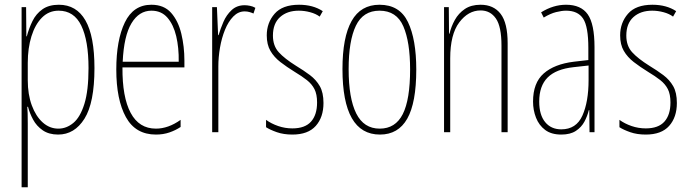

<svg xmlns="http://www.w3.org/2000/svg" viewBox="-20 -557 2906 809"><path d="M228 -537Q302 -537 340 -471Q378 -405 378 -270Q378 -124 336 -57Q294 10 225 10Q186 10 160 -8Q134 -26 119.5 -53Q105 -80 98 -107H95Q96 -98 96.5 -79.5Q97 -61 97 -37V232H71V-527H90L91 -404H93Q102 -438 117 -468.5Q132 -499 159 -518Q186 -537 228 -537ZM227 -512Q186 -512 157 -483Q128 -454 112.5 -404Q97 -354 97 -292V-219Q97 -159 114 -113Q131 -67 160 -41Q189 -15 226 -15Q260 -15 289 -39Q318 -63 335.5 -119Q353 -175 353 -270Q353 -386 322.5 -449Q292 -512 227 -512Z M618 -537Q671 -537 701 -503Q731 -469 744 -415Q757 -361 757 -301V-273H496Q495 -148 530.5 -81.5Q566 -15 637 -15Q689 -15 741 -52V-22Q720 -8 694 1Q668 10 637 10Q551 10 510.5 -63.5Q470 -137 470 -264Q470 -388 506 -462.5Q542 -537 618 -537ZM618 -512Q566 -512 534 -459Q502 -406 497 -297H733Q734 -356 722.5 -404.5Q711 -453 685.5 -482.5Q660 -512 618 -512Z M1011 -535Q1021 -535 1033.5 -532.5Q1046 -530 1056 -524L1048 -500Q1042 -503 1032 -506Q1022 -509 1011 -509Q984 -509 963 -487.5Q942 -466 928 -431.5Q914 -397 907 -356.5Q900 -316 900 -277V0H874V-527H894L899 -409H901Q909 -436 921.5 -465Q934 -494 956 -514.5Q978 -535 1011 -535Z M1343 -123Q1343 -63 1310.5 -26.5Q1278 10 1212 10Q1175 10 1146.5 0Q1118 -10 1101 -21V-52Q1123 -36 1152 -26Q1181 -16 1212 -16Q1265 -16 1290.5 -44.5Q1316 -73 1316 -125Q1316 -160 1305 -181.5Q1294 -203 1273 -219.5Q1252 -236 1222 -254Q1188 -275 1161.5 -295.5Q1135 -316 1119.5 -342.5Q1104 -369 1104 -408Q1104 -461 1137 -499Q1170 -537 1240 -537Q1299 -537 1340 -510L1327 -487Q1311 -499 1287 -505.5Q1263 -512 1239 -512Q1190 -512 1160 -485Q1130 -458 1130 -407Q1130 -364 1154.5 -337Q1179 -310 1227 -280Q1260 -260 1286 -240.5Q1312 -221 1327.5 -194Q1343 -167 1343 -123Z M1734 -264Q1734 -124 1696 -57Q1658 10 1581 10Q1423 10 1423 -266Q1423 -400 1461.5 -468.5Q1500 -537 1579 -537Q1664 -537 1699 -464Q1734 -391 1734 -264ZM1449 -266Q1449 -143 1481 -79Q1513 -15 1580 -15Q1646 -15 1677 -76Q1708 -137 1708 -265Q1708 -380 1679.5 -446Q1651 -512 1579 -512Q1510 -512 1479.5 -448.5Q1449 -385 1449 -266Z M2005 -537Q2060 -537 2089.5 -498.5Q2119 -460 2119 -375V0H2093V-365Q2093 -445 2069.5 -479Q2046 -513 2005 -513Q1953 -513 1915 -462.5Q1877 -412 1877 -311V0H1851V-527H1871L1872 -415H1874Q1881 -445 1896.5 -473Q1912 -501 1938.5 -519Q1965 -537 2005 -537Z M2365 -537Q2428 -537 2456.5 -496.5Q2485 -456 2485 -358V0H2464L2463 -93H2461Q2455 -68 2442.5 -44.5Q2430 -21 2406.5 -5.5Q2383 10 2345 10Q2303 10 2277 -9.5Q2251 -29 2238.5 -61Q2226 -93 2226 -129Q2226 -208 2271 -247.5Q2316 -287 2398 -297L2459 -304V-355Q2459 -445 2437 -478.5Q2415 -512 2365 -512Q2347 -512 2323 -506Q2299 -500 2271 -483L2260 -505Q2311 -537 2365 -537ZM2397 -274Q2323 -266 2287.5 -230.5Q2252 -195 2252 -129Q2252 -73 2277 -42.5Q2302 -12 2345 -12Q2408 -12 2434 -70Q2460 -128 2460 -220V-281Z M2832 -123Q2832 -63 2799.5 -26.5Q2767 10 2701 10Q2664 10 2635.5 0Q2607 -10 2590 -21V-52Q2612 -36 2641 -26Q2670 -16 2701 -16Q2754 -16 2779.5 -44.5Q2805 -73 2805 -125Q2805 -160 2794 -181.5Q2783 -203 2762 -219.5Q2741 -236 2711 -254Q2677 -275 2650.5 -295.5Q2624 -316 2608.5 -342.5Q2593 -369 2593 -408Q2593 -461 2626 -499Q2659 -537 2729 -537Q2788 -537 2829 -510L2816 -487Q2800 -499 2776 -505.5Q2752 -512 2728 -512Q2679 -512 2649 -485Q2619 -458 2619 -407Q2619 -364 2643.5 -337Q2668 -310 2716 -280Q2749 -260 2775 -240.5Q2801 -221 2816.5 -194Q2832 -167 2832 -123Z"/></svg>

Font: Noto Sans Sinhala UI ExtraCondensed Thin
Style: Regular
Weight: 100
Width: 2
Designer: Jelle Bosma - Monotype Design Team
Foundry: Monotype Imaging Inc.
Version: Version 2.006; ttfautohint (v1.8.4.7-5d5b)